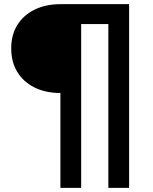

<svg xmlns="http://www.w3.org/2000/svg" viewBox="-20 -725 737 925"><path d="M271 180V-277Q199 -277 145.5 -304Q92 -331 63 -379Q34 -427 34 -492Q34 -557 63.5 -604.5Q93 -652 146.5 -678.5Q200 -705 273 -705H602V180H502V-609H371V180Z"/></svg>

Font: Nunito Sans 10pt SemiExpanded
Style: Bold
Weight: 700
Width: 6
Designer: Vernon Adams
Foundry: Vernon Adams
Version: Version 3.101;gftools[0.9.27]